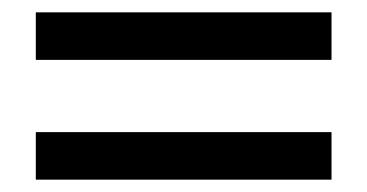

<svg xmlns="http://www.w3.org/2000/svg" viewBox="-20 -462 594 311"><path d="M517 -365H38V-442H517ZM517 -171H38V-248H517Z"/></svg>

Font: Liter
Style: Regular
Weight: 400
Designer: Anton Skugarov
Foundry: skugi
Version: Version 1.004; ttfautohint (v1.8.4.7-5d5b)